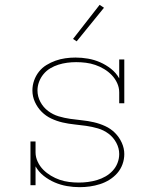

<svg xmlns="http://www.w3.org/2000/svg" viewBox="-20 -766 640 794"><path d="M309 8Q283 8 257 3.5Q231 -1 206.5 -11.5Q182 -22 161 -38.5Q140 -55 127 -78V0H106V-181H127V-136Q127 -116 136 -97Q145 -78 159 -64Q173 -50 190.5 -39.5Q208 -29 227 -22.5Q246 -16 266 -13.5Q286 -11 306 -11Q325 -11 344 -13.5Q363 -16 381.5 -21.5Q400 -27 416.5 -36.5Q433 -46 446 -60Q459 -74 466 -92Q473 -110 473 -129Q473 -153 461 -175.5Q449 -198 429 -213Q409 -228 385 -235Q361 -242 336.5 -245.5Q312 -249 287.5 -251.5Q263 -254 239 -259.5Q215 -265 192.5 -275.5Q170 -286 152.5 -303.5Q135 -321 124.5 -344Q114 -367 114 -392Q114 -413 121 -433Q128 -453 141 -469.5Q154 -486 172 -497Q190 -508 209.5 -515Q229 -522 250 -525Q271 -528 292 -528Q318 -528 344 -523.5Q370 -519 394 -508.5Q418 -498 439 -481.5Q460 -465 473 -442V-520H494V-339H473V-384Q473 -404 464.5 -422.5Q456 -441 442 -455.5Q428 -470 410.5 -480.5Q393 -491 374 -497.5Q355 -504 335 -506.5Q315 -509 295 -509Q276 -509 257.5 -506.5Q239 -504 221.5 -498.5Q204 -493 188 -483.5Q172 -474 160 -459.5Q148 -445 141.5 -427.5Q135 -410 135 -392Q135 -367 147 -344.5Q159 -322 179 -307Q199 -292 222.5 -285Q246 -278 270.5 -274.5Q295 -271 319.5 -268.5Q344 -266 368 -260.5Q392 -255 415 -244.5Q438 -234 455.5 -216.5Q473 -199 483.5 -176Q494 -153 494 -129Q494 -107 486.5 -86.5Q479 -66 465 -50Q451 -34 432.5 -22.5Q414 -11 393.5 -4.5Q373 2 352 5Q331 8 309 8ZM297 -595 282 -605 392 -746 410 -734Z"/></svg>

Font: Iosevka Etoile Thin
Style: Regular
Weight: 100
Designer: Belleve Invis
Foundry: Belleve Invis
Version: Version 22.1.2; ttfautohint (v1.8.4)